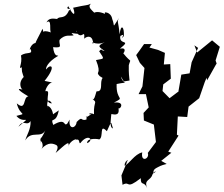

<svg xmlns="http://www.w3.org/2000/svg" viewBox="-20 -781 1213 1042"><path d="M652 -339 683 -344C681 -368 678 -380 679 -427C690 -470 696 -432 649 -492C653 -494 671 -525 631 -517C698 -571 624 -532 633 -586C673 -609 617 -548 652 -585C656 -633 636 -657 629 -594C623 -670 612 -659 627 -685C585 -624 606 -636 589 -678C582 -719 539 -716 550 -711C545 -689 541 -672 551 -705C483 -736 464 -690 503 -690C508 -712 444 -736 474 -761C447 -749 456 -757 377 -739C392 -696 379 -691 351 -747C328 -724 385 -738 354 -724C332 -672 303 -697 290 -678C271 -680 245 -686 232 -659C264 -685 246 -610 257 -605C193 -627 224 -584 211 -625C185 -573 162 -535 178 -548C145 -549 135 -494 146 -516C160 -481 126 -503 94 -480C103 -432 75 -402 98 -416C101 -387 92 -408 120 -332L129 -378C67 -343 94 -288 112 -291C67 -308 73 -293 134 -258C103 -255 124 -175 71 -220C88 -149 132 -169 69 -152C108 -103 158 -163 80 -93C108 -138 124 -92 146 -124C148 -79 125 -49 117 -19C151 -76 202 -27 226 -74C196 -4 197 -51 202 2C192 -38 226 5 204 28C243 -15 271 -1 289 8C272 6 310 1 282 49C337 1 363 -27 349 23C355 -25 415 -33 387 -19C422 -40 401 19 424 -14C463 -55 490 -20 453 -4C450 -35 517 -27 518 -24C545 -36 516 -114 560 -69C589 -131 580 -122 593 -84C571 -89 584 -144 584 -161C585 -166 632 -142 623 -193C636 -188 659 -232 598 -224C663 -258 609 -230 613 -325C688 -341 648 -317 636 -366ZM345 -110C323 -91 341 -146 269 -103C250 -153 283 -101 299 -182C221 -130 225 -124 270 -135C270 -219 216 -210 240 -201C235 -186 229 -267 262 -220C212 -221 263 -295 228 -286C221 -284 242 -336 265 -333L222 -342C292 -430 250 -434 231 -404C226 -411 239 -446 296 -478C294 -483 275 -468 268 -525C326 -519 298 -537 303 -564C335 -600 366 -582 380 -590C346 -615 401 -588 419 -602C377 -603 402 -626 395 -605C426 -562 441 -629 437 -571C456 -589 485 -588 486 -541C468 -568 494 -529 548 -552C503 -530 518 -527 548 -504C523 -508 536 -521 518 -503C551 -454 544 -465 501 -455C535 -370 494 -397 521 -368L537 -358C519 -334 542 -289 509 -285C499 -299 497 -222 477 -247C514 -219 487 -238 490 -161C462 -175 454 -153 478 -164C425 -121 456 -174 449 -132C414 -122 432 -155 396 -119C392 -82 350 -76 358 -132ZM670 97 639 171 645 222C689 198 660 252 744 186C743 231 763 199 779 241C759 192 797 201 807 167C816 145 839 145 812 160C812 137 820 135 849 120C892 102 897 118 855 92L910 48L893 42L949 -45L940 -50L945 -149L996 -146L1005 -215L994 -195L1061 -248L1091 -335L1101 -359L1104 -345L1155 -436L1158 -429L1150 -453L1173 -527L1131 -562L1050 -496L1035 -535L1055 -521L1020 -443L1009 -383L964 -376L948 -283L944 -281L875 -229L903 -193L914 -234L862 -287L866 -323L907 -354L904 -433L869 -431L875 -494L838 -510L791 -523L804 -542H762L736 -505L719 -482L739 -440L764 -412L753 -312L732 -270H772L787 -198L759 -168L761 -127L815 -105L827 -4L841 -30L782 49C794 81 742 103 752 46C710 55 681 110 656 118C658 77 703 83 640 114Z"/></svg>

Font: Asimov Aggro
Style: CondIt
Weight: 500
Designer: Google
Version: Version 2.000980; 2014